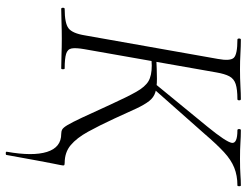

<svg xmlns="http://www.w3.org/2000/svg" viewBox="-115 -550 858 668"><g transform="rotate(90 314.0 -216.0)"><path d="M11 0Q7 0 7 -6Q7 -12 11 -12Q61 -12 78.5 -25.5Q96 -39 103 -82L185 -545Q193 -588 181 -600.5Q169 -613 118 -613Q114 -613 114 -619Q114 -625 118 -625Q140 -625 166 -623.5Q192 -622 221 -622Q253 -622 279.5 -623.5Q306 -625 325 -625Q329 -625 329 -619Q329 -613 325 -613Q291 -613 272.5 -607Q254 -601 245.5 -585Q237 -569 232 -540L151 -80Q146 -51 148.5 -36.5Q151 -22 167.5 -17Q184 -12 218 -12Q221 -12 221 -6Q221 0 218 0Q196 0 170 -1Q144 -2 115 -2Q85 -2 58 -1Q31 0 11 0ZM285 -317 271 -326 421 -509Q474 -574 477 -593.5Q480 -613 433 -613Q429 -613 429 -619Q429 -625 433 -625Q455 -625 477 -623.5Q499 -622 533 -622Q568 -622 587.5 -623.5Q607 -625 625 -625Q628 -625 628 -619Q628 -613 625 -613Q591 -613 563.5 -602Q536 -591 509 -566Q482 -541 446 -499ZM446 0Q437 0 430.5 -3.5Q424 -7 415 -22Q406 -37 389.5 -72Q373 -107 344 -171Q317 -230 299.5 -261Q282 -292 262.5 -303.5Q243 -315 208 -315Q198 -315 187.5 -314Q177 -313 166 -312L168 -330Q225 -333 254 -333Q283 -333 301 -327.5Q319 -322 331.5 -306Q344 -290 357.5 -261.5Q371 -233 392 -186Q417 -132 438.5 -93Q460 -54 485 -33Q510 -12 547 -12Q555 -12 555.5 -9Q556 -6 554 4Q552 15 548.5 31.5Q545 48 538.5 84Q532 120 519 191Q519 193 513 193Q507 193 508 189Q524 99 508.5 49.5Q493 0 446 0Z"/></g></svg>

Font: Cormorant Light
Style: Italic
Weight: 300
Italic angle: -10°
Designer: Christian Thalmann (Catharsis Fonts)
Foundry: Catharsis Fonts
Version: Version 4.000